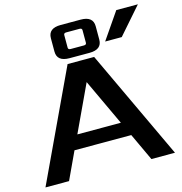

<svg xmlns="http://www.w3.org/2000/svg" viewBox="-126 -1004 1057 1117"><g transform="rotate(-15 402.5 -445.0)"><path d="M10 0 320 -660H480L790 0H648L571 -165H229L152 0ZM269 -250H531L400 -530ZM265 -750V-830Q265 -890 340 -890H460Q535 -890 535 -830V-750Q535 -690 460 -690H340Q265 -690 265 -750ZM345 -752Q345 -740 360 -740H440Q455 -740 455 -752V-828Q455 -840 440 -840H360Q345 -840 345 -828ZM565 -730 675 -890H805L665 -730Z"/></g></svg>

Font: Xolonium
Style: Regular
Weight: 400
Designer: Severin Meyer
Version: Version 4.2